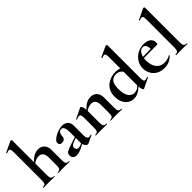

<svg xmlns="http://www.w3.org/2000/svg" viewBox="99 -1583 2454 2454"><g transform="rotate(-45 1326.0 -355.5)"><path d="M21 0Q19 0 19 -6Q19 -12 21 -12Q52 -12 63.5 -26.5Q75 -41 75 -81V-589Q75 -623 69 -638.5Q63 -654 46 -654Q32 -654 8 -643Q5 -642 2 -648Q-1 -654 1 -655L147 -724Q149 -725 150 -725Q151 -725 152 -725Q157 -725 162.5 -720.5Q168 -716 168 -712V-81Q168 -41 179.5 -26.5Q191 -12 222 -12Q226 -12 226 -6Q226 0 222 0Q202 0 176.5 -1Q151 -2 122 -2Q93 -2 67 -1Q41 0 21 0ZM290 0Q288 0 288 -6Q288 -12 290 -12Q321 -12 332.5 -26.5Q344 -41 344 -81V-225Q344 -331 262 -331Q232 -331 200.5 -316Q169 -301 151 -275L145 -287Q180 -337 224 -367.5Q268 -398 320 -398Q376 -398 406.5 -363Q437 -328 437 -273V-81Q437 -41 448.5 -26.5Q460 -12 491 -12Q495 -12 495 -6Q495 0 491 0Q471 0 445.5 -1Q420 -2 391 -2Q362 -2 336 -1Q310 0 290 0Z M828 6Q824 8 818 8Q800 8 782 -16Q764 -40 764 -85V-255Q764 -294 759 -320Q754 -346 743 -359Q732 -372 713 -372Q698 -372 686 -364.5Q674 -357 667 -340.5Q660 -324 658 -295Q655 -266 640 -252.5Q625 -239 599 -239Q574 -239 563 -250Q552 -261 552 -280Q552 -302 573 -322.5Q594 -343 625.5 -359.5Q657 -376 691 -385.5Q725 -395 752 -395Q796 -395 827 -368.5Q858 -342 858 -285V-108Q858 -79 868.5 -63Q879 -47 898 -47Q912 -47 927 -54Q931 -56 933.5 -50.5Q936 -45 931 -43ZM618 7Q587 7 568 -9.5Q549 -26 549 -57Q549 -93 576.5 -108.5Q604 -124 662 -143L774 -179L778 -164L709 -139Q682 -129 670.5 -117Q659 -105 659 -88Q659 -67 671 -55Q683 -43 701 -43Q709 -43 722.5 -46.5Q736 -50 752 -57L807 -87L808 -70L722 -23Q697 -10 669 -1.5Q641 7 618 7Z M1238 0Q1235 0 1235 -6Q1235 -12 1238 -12Q1269 -12 1280 -26.5Q1291 -41 1291 -81V-225Q1291 -279 1271.5 -305Q1252 -331 1210 -331Q1180 -331 1148.5 -316Q1117 -301 1098 -275L1093 -287Q1128 -337 1172 -367.5Q1216 -398 1268 -398Q1324 -398 1354.5 -363Q1385 -328 1385 -273V-81Q1385 -41 1396.5 -26.5Q1408 -12 1439 -12Q1442 -12 1442 -6Q1442 0 1439 0Q1419 0 1393 -1Q1367 -2 1338 -2Q1310 -2 1284 -1Q1258 0 1238 0ZM969 0Q966 0 966 -6Q966 -12 969 -12Q1000 -12 1011 -26.5Q1022 -41 1022 -81V-269Q1022 -300 1015 -314.5Q1008 -329 991 -329Q982 -329 970 -325.5Q958 -322 943 -315Q939 -313 937 -319Q935 -325 937 -326L1076 -394Q1082 -396 1083 -396Q1094 -396 1105 -372Q1116 -348 1116 -303V-81Q1116 -41 1127.5 -26.5Q1139 -12 1170 -12Q1173 -12 1173 -6Q1173 0 1170 0Q1150 0 1124 -1Q1098 -2 1069 -2Q1041 -2 1015 -1Q989 0 969 0Z M1645 13Q1602 13 1566.5 -10Q1531 -33 1509.5 -76.5Q1488 -120 1488 -182Q1488 -243 1510 -284.5Q1532 -326 1566.5 -351Q1601 -376 1641 -387.5Q1681 -399 1717 -399Q1753 -399 1784 -390Q1815 -381 1840 -368L1817 -287Q1796 -332 1769 -352.5Q1742 -373 1702 -373Q1651 -373 1621 -337.5Q1591 -302 1591 -214Q1591 -157 1605 -117Q1619 -77 1644 -56Q1669 -35 1700 -35Q1740 -35 1770 -57Q1800 -79 1828 -110L1838 -101Q1817 -77 1788.5 -50.5Q1760 -24 1724.5 -5.5Q1689 13 1645 13ZM1889 -712V-116Q1889 -82 1895.5 -68Q1902 -54 1917 -54Q1924 -54 1934.5 -57Q1945 -60 1958 -65Q1961 -67 1964 -61.5Q1967 -56 1965 -54L1827 13Q1824 14 1822 14Q1812 14 1803.5 -11Q1795 -36 1795 -82V-589Q1795 -623 1789 -638.5Q1783 -654 1766 -654Q1759 -654 1749.5 -651Q1740 -648 1729 -643Q1725 -642 1722 -648Q1719 -654 1721 -655L1868 -724Q1870 -725 1872 -725Q1877 -725 1883 -720.5Q1889 -716 1889 -712Z M2201 12Q2136 12 2090.5 -15Q2045 -42 2021.5 -86.5Q1998 -131 1998 -181Q1998 -240 2028 -288.5Q2058 -337 2109.5 -366Q2161 -395 2226 -395Q2288 -395 2321 -368.5Q2354 -342 2354 -296Q2354 -285 2352 -276Q2350 -267 2343 -267H2247Q2249 -314 2236 -344.5Q2223 -375 2189 -375Q2149 -375 2124 -333.5Q2099 -292 2099 -223Q2099 -167 2117 -125Q2135 -83 2169 -60Q2203 -37 2251 -37Q2275 -37 2302.5 -44Q2330 -51 2352 -65Q2354 -67 2357.5 -63Q2361 -59 2359 -56Q2322 -19 2283.5 -3.5Q2245 12 2201 12ZM2064 -265 2063 -284 2282 -289V-267Z M2419 0Q2417 0 2417 -6Q2417 -12 2419 -12Q2450 -12 2461.5 -26.5Q2473 -41 2473 -81L2474 -589Q2474 -623 2468 -638.5Q2462 -654 2445 -654Q2432 -654 2407 -643Q2404 -642 2401 -648Q2398 -654 2400 -655L2547 -724Q2549 -725 2551 -725Q2556 -725 2562 -720.5Q2568 -716 2568 -712V-81Q2568 -41 2579 -26.5Q2590 -12 2621 -12Q2625 -12 2625 -6Q2625 0 2621 0Q2602 0 2575.5 -1Q2549 -2 2520 -2Q2491 -2 2465 -1Q2439 0 2419 0Z"/></g></svg>

Font: Cormorant
Style: Bold
Weight: 700
Designer: Christian Thalmann (Catharsis Fonts)
Foundry: Catharsis Fonts
Version: Version 4.000